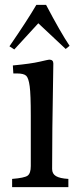

<svg xmlns="http://www.w3.org/2000/svg" viewBox="-20 -772 322 792"><path d="M19 -581Q92 -687 130 -752H170Q230 -638 267 -583L251 -570L138 -676L39 -568ZM30 0V-34Q81 -38 94 -47.5Q107 -57 107 -87V-295Q107 -382 102.5 -416Q98 -450 88 -459.5Q78 -469 50 -469H35L33 -502Q107 -509 143.5 -517.5Q180 -526 183 -526Q200 -526 200 -510Q200 -498 199 -444Q195 -230 195 -75Q195 -55 211 -45.5Q227 -36 262 -34V0Z"/></svg>

Font: Prociono
Style: Regular
Weight: 400
Designer: Barry Schwartz
Foundry: The Crud Factory
Version: Version 2.301